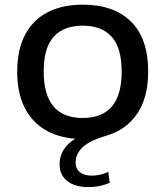

<svg xmlns="http://www.w3.org/2000/svg" viewBox="-20 -572 692 804"><path d="M296.5 107.5Q296.5 134 314.2 148.8Q332 163.5 364 163.5Q398 163.5 433.5 148L439.5 193.5Q398 211.5 351 211.5Q293.5 211.5 261.5 186Q229.5 160.5 229.5 116Q229.5 49.5 295 9Q220 3 165.8 -30.2Q111.5 -63.5 81.8 -124.2Q52 -185 52 -272Q52 -364 85.2 -426.8Q118.5 -489.5 180 -521Q241.5 -552.5 326.5 -552.5Q456.5 -552.5 528.5 -481.8Q600.5 -411 600.5 -272Q600.5 -163.5 554.2 -95.5Q508 -27.5 424.5 -3.5Q353 17.5 324.8 45.8Q296.5 74 296.5 107.5ZM326.5 -78Q489.5 -78 489.5 -271.5Q489.5 -372 447.5 -418.2Q405.5 -464.5 326.5 -464.5Q247.5 -464.5 205.2 -418.5Q163 -372.5 163 -272.5Q163 -78 326.5 -78Z"/></svg>

Font: Encode Sans Expanded Medium
Style: Regular
Weight: 500
Width: 7
Designer: Multiple Designers
Foundry: Impallari Type
Version: Version 2.000